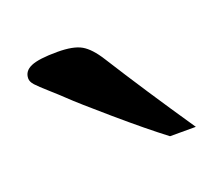

<svg xmlns="http://www.w3.org/2000/svg" viewBox="-56 -866 431 379"><g transform="rotate(-20 160.0 -677.0)"><path d="M299.3 -561H245.1Q206.5 -590.3 151.1 -637.9Q95.7 -685.5 78.6 -702.1Q68.4 -711.9 51.3 -727.1Q34.2 -742.2 27.6 -749.5Q21 -756.8 21 -763.7Q21 -779.3 37.4 -786.4Q53.7 -793.5 92.8 -793.5Q126.5 -793.5 143.1 -783.9Q159.7 -774.4 176.3 -748Q229.5 -663.6 299.3 -561Z"/></g></svg>

Font: Coustard
Style: Regular
Weight: 400
Foundry: vernon adams
Version: Version 1.001